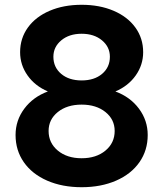

<svg xmlns="http://www.w3.org/2000/svg" viewBox="-20 -768 682 802"><path d="M45 -204Q45 -265 81.5 -314Q118 -363 180 -386Q126 -409 95 -453Q64 -497 64 -550Q64 -608 96.5 -653Q129 -698 187.5 -723Q246 -748 321 -748Q396 -748 454.5 -723Q513 -698 545.5 -653Q578 -608 578 -550Q578 -497 547 -453Q516 -409 462 -386Q524 -363 560.5 -314Q597 -265 597 -204Q597 -140 562.5 -90.5Q528 -41 465 -13.5Q402 14 321 14Q240 14 177 -13.5Q114 -41 79.5 -90.5Q45 -140 45 -204ZM439 -531Q439 -572 406 -599.5Q373 -627 321 -627Q269 -627 236 -599.5Q203 -572 203 -531Q203 -487 235.5 -459.5Q268 -432 321 -432Q374 -432 406.5 -459.5Q439 -487 439 -531ZM459 -221Q459 -269 420.5 -300Q382 -331 321 -331Q260 -331 221.5 -300Q183 -269 183 -221Q183 -171 221.5 -139Q260 -107 321 -107Q382 -107 420.5 -139Q459 -171 459 -221Z"/></svg>

Font: LINE Seed Sans TH App
Style: Bold
Weight: 700
Designer: Dalton Maag Ltd | Thai characters by Cadson Demak Co.,Ltd.
Foundry: Dalton Maag Ltd
Version: Version 1.003